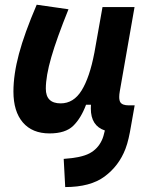

<svg xmlns="http://www.w3.org/2000/svg" viewBox="-20 -547 626 802"><path d="M252.4 234.4 246.1 116.7Q319.8 111.8 354 93.5Q388.2 75.2 404.8 40Q408.7 32.2 412.1 21Q415.5 9.8 418 -2Q359.4 -21.5 359.4 -93.8Q359.4 -101.1 359.9 -109.4H339.4Q318.4 -53.2 285.9 -21.5Q253.4 10.3 187 10.3Q114.7 10.3 75.4 -35.6Q36.1 -81.5 36.1 -164.6Q36.1 -235.8 59.1 -321.8Q82 -407.7 133.3 -527.3L266.1 -508.3Q216.8 -386.2 194.1 -307.6Q171.4 -229 171.4 -176.8Q171.4 -115.2 233.4 -115.2Q287.6 -115.2 321 -169.4Q354.5 -223.6 374 -325.7V-325.2L408.2 -517.6H542L480.5 -166.5Q478 -152.3 478 -142.1Q478 -127 482.9 -119.6Q491.2 -106.9 518.1 -106.9H542.5L527.3 -21Q522.9 5.9 517.3 30.3Q511.7 54.7 503.9 75.2Q476.6 146 417 190.2Q357.4 234.4 252.4 234.4Z"/></svg>

Font: CaskaydiaCove NF
Style: Bold Italic
Weight: 700
Italic angle: -10°
Designer: Aaron Bell
Foundry: Saja Typeworks
Version: Version 2111.001; VTT 6.35;Nerd Fonts 3.2.1